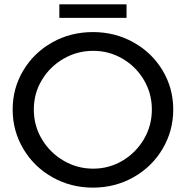

<svg xmlns="http://www.w3.org/2000/svg" viewBox="-20 -853 852 880"><path d="M774 -351Q774 -253 725 -170.5Q676 -88 591.5 -40.5Q507 7 406 7Q305 7 220.5 -40.5Q136 -88 87 -170.5Q38 -253 38 -351Q38 -449 87 -530.5Q136 -612 220 -659Q304 -706 406 -706Q507 -706 591.5 -659Q676 -612 725 -530.5Q774 -449 774 -351ZM135 -351Q135 -277 172 -215Q209 -153 271.5 -116.5Q334 -80 407 -80Q480 -80 541.5 -116.5Q603 -153 639.5 -215Q676 -277 676 -351Q676 -425 639.5 -486.5Q603 -548 541.5 -584Q480 -620 407 -620Q334 -620 271.5 -584Q209 -548 172 -486.5Q135 -425 135 -351ZM252 -833H560V-771H252Z"/></svg>

Font: Montserrat arm2
Style: Regular
Weight: 400
Designer: Julieta Ulanovsky
Foundry: Julieta Ulanovsky
Version: Version 6.000